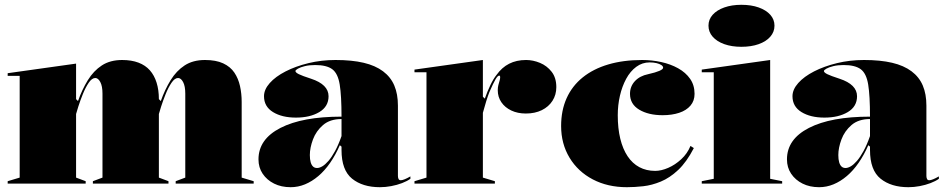

<svg xmlns="http://www.w3.org/2000/svg" viewBox="-20 -765 3937 800"><path d="M12 0V-10L62 -25V-449H12V-460L297 -500V-352L305 -344Q322 -392 346 -431Q370 -470 404.5 -492.5Q439 -515 489 -515Q528 -515 557 -504Q586 -493 604.5 -472Q623 -451 632.5 -420.5Q642 -390 642 -352V-25L682 -10V0H367V-10L407 -25V-375Q407 -406 398 -423Q389 -440 377 -440Q363 -440 349.5 -420Q336 -400 325 -372.5Q314 -345 306.5 -321.5Q299 -298 297 -290V-25L337 -10V0ZM712 0V-10L752 -25V-375Q752 -406 743 -423Q734 -440 722 -440Q708 -440 694.5 -420Q681 -400 670 -372.5Q659 -345 651.5 -321.5Q644 -298 642 -290V-352L650 -344Q667 -392 691 -431Q715 -470 749.5 -492.5Q784 -515 834 -515Q880 -515 910 -501Q940 -487 956.5 -462.5Q973 -438 980 -406.5Q987 -375 987 -340V-25L1037 -10V0Z M1378 -515Q1446 -515 1495 -503.5Q1544 -492 1576 -468Q1608 -444 1623 -408.5Q1638 -373 1638 -325V-32Q1638 -25 1640.5 -19.5Q1643 -14 1650 -14Q1656 -14 1666 -18Q1676 -22 1690 -30V-20Q1676 -10 1655 -2Q1634 6 1610 10.5Q1586 15 1563 15Q1491 15 1447 -20.5Q1403 -56 1403 -140Q1403 -142 1403 -143.5Q1403 -145 1403 -147.5Q1403 -150 1403 -154L1396 -160Q1378 -119 1355.5 -86.5Q1333 -54 1306.5 -31.5Q1280 -9 1251 3Q1222 15 1191 15Q1152 15 1122 0Q1092 -15 1074.5 -41Q1057 -67 1057 -101Q1057 -185 1148.5 -232Q1240 -279 1403 -279Q1403 -366 1395.5 -412.5Q1388 -459 1364.5 -476.5Q1341 -494 1293 -494Q1269 -494 1250.5 -489.5Q1232 -485 1221.5 -479Q1211 -473 1211 -469Q1211 -463 1225 -456Q1239 -449 1276 -437Q1349 -413 1349 -364Q1349 -321 1310.5 -298Q1272 -275 1213 -275Q1155 -275 1117.5 -298Q1080 -321 1080 -364Q1080 -392 1104 -419Q1128 -446 1170 -467.5Q1212 -489 1265.5 -502Q1319 -515 1378 -515ZM1403 -269Q1355 -269 1326 -244Q1297 -219 1284 -184Q1271 -149 1271 -119Q1271 -101 1274.5 -89Q1278 -77 1284.5 -71Q1291 -65 1301 -65Q1311 -65 1323 -72Q1335 -79 1348.5 -94.5Q1362 -110 1376 -135.5Q1390 -161 1403 -198Z M1707 0V-10L1757 -25V-464H1707V-475L1992 -515V-362L2000 -354Q2011 -385 2023.5 -411Q2036 -437 2049 -453Q2071 -484 2101.5 -499.5Q2132 -515 2172 -515Q2201 -515 2230 -503Q2259 -491 2278.5 -466Q2298 -441 2298 -402Q2298 -370 2282 -345Q2266 -320 2237.5 -306Q2209 -292 2171 -292Q2137 -292 2110.5 -304.5Q2084 -317 2069 -339Q2054 -361 2054 -389Q2054 -401 2056.5 -410.5Q2059 -420 2061.5 -428.5Q2064 -437 2064 -443Q2064 -450 2060 -450Q2054 -450 2045 -435Q2036 -420 2019 -381Q2013 -366 2006 -343.5Q1999 -321 1992 -295V-25L2042 -10V0Z M2592 15Q2512 15 2450 -17.5Q2388 -50 2353 -108Q2318 -166 2318 -240Q2318 -305 2341 -356Q2364 -407 2408 -442.5Q2452 -478 2514.5 -496.5Q2577 -515 2656 -515Q2696 -515 2735 -506.5Q2774 -498 2805.5 -480.5Q2837 -463 2855.5 -436.5Q2874 -410 2874 -374Q2874 -345 2857 -325Q2840 -305 2810 -295Q2780 -285 2741 -285Q2682 -285 2643.5 -308Q2605 -331 2605 -374Q2605 -405 2625.5 -427Q2646 -449 2681 -456Q2743 -470 2743 -483Q2743 -489 2735.5 -494Q2728 -499 2715.5 -502Q2703 -505 2687 -505Q2656 -505 2631 -486.5Q2606 -468 2589 -436.5Q2572 -405 2563 -366Q2554 -327 2554 -285Q2554 -230 2564.5 -187Q2575 -144 2595 -114Q2615 -84 2644 -68.5Q2673 -53 2710 -53Q2735 -53 2764 -65.5Q2793 -78 2818.5 -101.5Q2844 -125 2857 -157L2871 -148Q2841 -90 2806 -57Q2771 -24 2733.5 -8.5Q2696 7 2660 11Q2624 15 2592 15Z M3069 -570Q3029 -570 2998 -581Q2967 -592 2949.5 -612Q2932 -632 2932 -658Q2932 -684 2949.5 -703.5Q2967 -723 2998 -734Q3029 -745 3069 -745Q3110 -745 3141 -734Q3172 -723 3189.5 -703.5Q3207 -684 3207 -658Q3207 -632 3189.5 -612Q3172 -592 3141 -581Q3110 -570 3069 -570ZM2904 0V-10L2954 -20V-464H2904V-475L3189 -515V-20L3239 -10V0Z M3580 -515Q3648 -515 3697 -503.5Q3746 -492 3778 -468Q3810 -444 3825 -408.5Q3840 -373 3840 -325V-32Q3840 -25 3842.5 -19.5Q3845 -14 3852 -14Q3858 -14 3868 -18Q3878 -22 3892 -30V-20Q3878 -10 3857 -2Q3836 6 3812 10.5Q3788 15 3765 15Q3693 15 3649 -20.5Q3605 -56 3605 -140Q3605 -142 3605 -143.5Q3605 -145 3605 -147.5Q3605 -150 3605 -154L3598 -160Q3580 -119 3557.5 -86.5Q3535 -54 3508.5 -31.5Q3482 -9 3453 3Q3424 15 3393 15Q3354 15 3324 0Q3294 -15 3276.5 -41Q3259 -67 3259 -101Q3259 -185 3350.5 -232Q3442 -279 3605 -279Q3605 -366 3597.5 -412.5Q3590 -459 3566.5 -476.5Q3543 -494 3495 -494Q3471 -494 3452.5 -489.5Q3434 -485 3423.5 -479Q3413 -473 3413 -469Q3413 -463 3427 -456Q3441 -449 3478 -437Q3551 -413 3551 -364Q3551 -321 3512.5 -298Q3474 -275 3415 -275Q3357 -275 3319.5 -298Q3282 -321 3282 -364Q3282 -392 3306 -419Q3330 -446 3372 -467.5Q3414 -489 3467.5 -502Q3521 -515 3580 -515ZM3605 -269Q3557 -269 3528 -244Q3499 -219 3486 -184Q3473 -149 3473 -119Q3473 -101 3476.5 -89Q3480 -77 3486.5 -71Q3493 -65 3503 -65Q3513 -65 3525 -72Q3537 -79 3550.5 -94.5Q3564 -110 3578 -135.5Q3592 -161 3605 -198Z"/></svg>

Font: Kalnia Thin
Style: Regular
Weight: 100
Version: Version 1.105